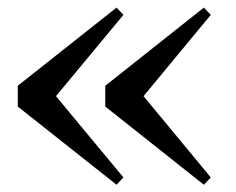

<svg xmlns="http://www.w3.org/2000/svg" viewBox="-20 -539 631 513"><path d="M291.4 -45.4 27.5 -254.3V-309.9L291.4 -518.7L309.8 -499.3L102.2 -249.2V-315L309.8 -64.9ZM524.7 -45.4 261.3 -254.3V-309.9L524.7 -518.7L543.2 -499.3L336.3 -249.2V-315L543.2 -64.9Z"/></svg>

Font: Noto Serif KR
Style: Regular
Weight: 200
Designer: Ryoko NISHIZUKA 西塚涼子 (kana & ideographs); Frank Grießhammer (Latin, Greek & Cyrillic); Wenlong ZHANG 张文龙 (bopomofo); San
Foundry: Adobe
Version: Version 2.001;hotconv 1.1.0;makeotfexe 2.6.0